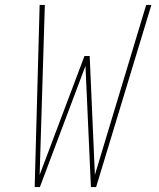

<svg xmlns="http://www.w3.org/2000/svg" viewBox="-20 -755 640 775"><path d="M120 0 140 -735H161L140 -49L321 -529H342L363 -49L570 -735H591L368 0H347L325 -489L141 0Z"/></svg>

Font: Iosevka SS04 Thin Extended
Style: Italic
Weight: 100
Width: 7
Italic angle: -9°
Monospace: yes
Designer: Belleve Invis
Foundry: Belleve Invis
Version: Version 19.0.0; ttfautohint (v1.8.4)